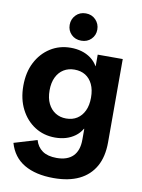

<svg xmlns="http://www.w3.org/2000/svg" viewBox="-102 -814 812 1095"><g transform="rotate(10 304.5 -266.5)"><path d="M286 212Q182 212 115.5 173Q49 134 26 54L159 14Q170 53 200.5 74.5Q231 96 283 96Q345 96 377.5 63.5Q410 31 410 -32V-95H408Q393 -69 369 -51.5Q345 -34 316 -25.5Q287 -17 254 -17Q188 -17 136.5 -50Q85 -83 55 -141.5Q25 -200 25 -277Q25 -355 55 -413Q85 -471 137 -504Q189 -537 255 -537Q288 -537 317.5 -528.5Q347 -520 371 -502.5Q395 -485 411 -458H412V-525H557V-43Q557 41 525 97.5Q493 154 433 183Q373 212 286 212ZM297 -135Q334 -135 360.5 -152Q387 -169 402 -200.5Q417 -232 417 -277Q417 -322 402 -353.5Q387 -385 360.5 -401.5Q334 -418 297 -418Q262 -418 235 -401.5Q208 -385 192.5 -353.5Q177 -322 177 -277Q177 -232 192.5 -200.5Q208 -169 235 -152Q262 -135 297 -135ZM305 -587Q270 -587 247.5 -609.5Q225 -632 225 -665Q225 -698 247.5 -721.5Q270 -745 305 -745Q340 -745 362.5 -721.5Q385 -698 385 -665Q385 -632 362.5 -609.5Q340 -587 305 -587Z"/></g></svg>

Font: TikTok Sans 24pt
Style: Bold
Weight: 700
Version: Version 4.000